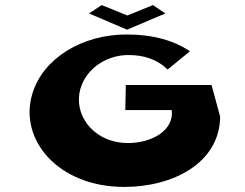

<svg xmlns="http://www.w3.org/2000/svg" viewBox="-20 -720 966 757"><path d="M814 -385H476L474 -286H657C667 -206 579 -156 484 -156C361 -156 277 -251 293 -352C308 -441 393 -503 486 -503C545 -503 597 -488 641 -446L729 -518C665 -560 586 -584 478 -584C306 -584 151 -492 108 -352C52 -172 207 17 470 17C662 17 846 -77 848 -260ZM632 -667 583 -700 482 -659 381 -700 331 -667 481 -603Z"/></svg>

Font: Hussar Milosc
Style: Bold
Weight: 700
Foundry: Cannot Into Space Fonts
Version: Version 1.02